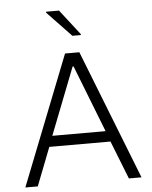

<svg xmlns="http://www.w3.org/2000/svg" viewBox="-60 -967 804 1016"><g transform="rotate(-5 341.5 -458.5)"><path d="M33 0 304 -688H380L650 0H583L503 -203H178L99 0ZM199 -260H482L343 -616H338ZM351 -778 223 -912V-917H292L396 -783V-778Z"/></g></svg>

Font: Saira Light
Style: Regular
Weight: 300
Designer: Hector Gatti with collaboration of the Omnibus-Type team
Foundry: Omnibus-Type
Version: Version 1.100; ttfautohint (v1.8.3)